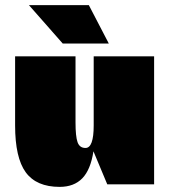

<svg xmlns="http://www.w3.org/2000/svg" viewBox="-20 -720 672 750"><path d="M582 0H399L345 -129Q334 -57 301.5 -23.5Q269 10 213 10Q122 10 80.5 -47Q39 -104 39 -230V-500H275V-242Q275 -187 283 -164.5Q291 -142 314 -142Q346 -142 346 -230V-500H582ZM327 -700 405 -550H225L93 -700Z"/></svg>

Font: Fivo Sans Modern ExtBlk
Style: Regular
Weight: 950
Designer: Alexander Slobzheninov
Foundry: Alexander Slobzheninov
Version: 1.0